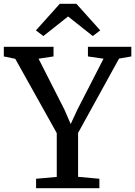

<svg xmlns="http://www.w3.org/2000/svg" viewBox="-33 -989 710 1009"><path d="M265.3 -59.2V-289.5L47.2 -679.9L-12.9 -692.4V-743H248.3V-692.4L169.6 -680.5L305.7 -412.8L338.5 -337.2L373.6 -412.8L511.1 -680.5L429.1 -692.4V-743H657.2V-692.4L592.6 -681.1L377.4 -290.5V-59.8L489.3 -49.6V0H156.6V-49.6ZM194.9 -799.6 155.7 -829.2 281.2 -969.2H368.3L493.8 -829.4L454.6 -799.6L324.8 -902.4Z"/></svg>

Font: Merriweather Light
Style: Regular
Weight: 300
Designer: Eben Sorkin
Foundry: Eben Sorkin
Version: Version 2.100